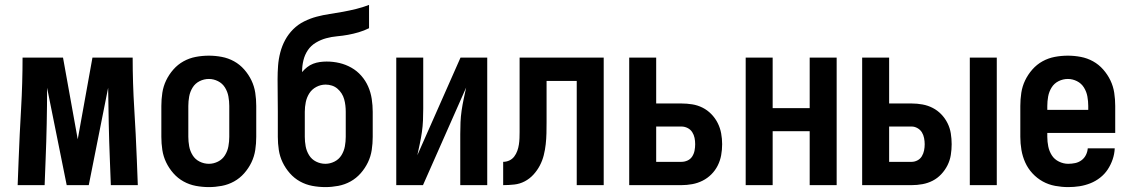

<svg xmlns="http://www.w3.org/2000/svg" viewBox="-20 -755 4612 783"><path d="M52 0 56 -104Q60 -208 66 -312Q72 -416 72 -520H237L297 -187L357 -520H521Q521 -416 527.5 -312Q534 -208 538 -104L542 0H432L428 -104Q425 -177 423.5 -250.5Q422 -324 421 -397L342 0H252L172 -397Q172 -324 170.5 -250.5Q169 -177 166 -104L162 0Z M832 8Q805 8 778.5 3Q752 -2 728.5 -15Q705 -28 687 -48.5Q669 -69 657.5 -93Q646 -117 642 -143.5Q638 -170 638 -197V-323Q638 -350 642 -376.5Q646 -403 657.5 -427Q669 -451 687 -471.5Q705 -492 728.5 -505Q752 -518 778.5 -523Q805 -528 832 -528Q858 -528 884.5 -523Q911 -518 934.5 -505Q958 -492 976 -471.5Q994 -451 1005.5 -427Q1017 -403 1021 -376.5Q1025 -350 1025 -323V-197Q1025 -170 1021 -143.5Q1017 -117 1005.5 -93Q994 -69 976 -48.5Q958 -28 934.5 -15Q911 -2 884.5 3Q858 8 832 8ZM832 -87Q851 -87 869 -96Q887 -105 897.5 -122Q908 -139 911.5 -158.5Q915 -178 915 -197V-323Q915 -342 911.5 -361.5Q908 -381 897.5 -398Q887 -415 869 -424Q851 -433 832 -433Q812 -433 794 -424Q776 -415 765.5 -398Q755 -381 751.5 -361.5Q748 -342 748 -323V-197Q748 -178 751.5 -158.5Q755 -139 765.5 -122Q776 -105 794 -96Q812 -87 832 -87Z M1307 8Q1280 8 1253.5 3Q1227 -2 1203.5 -15Q1180 -28 1162 -48.5Q1144 -69 1132.5 -93Q1121 -117 1117 -143.5Q1113 -170 1113 -197V-299Q1113 -332 1112.5 -365.5Q1112 -399 1112 -432Q1112 -460 1114 -487Q1116 -514 1123 -541Q1130 -568 1143 -592Q1156 -616 1175.5 -635.5Q1195 -655 1220 -667.5Q1245 -680 1271.5 -687Q1298 -694 1325 -698Q1352 -702 1379 -707Q1406 -712 1432.5 -718.5Q1459 -725 1485 -735V-640Q1465 -630 1443 -623.5Q1421 -617 1399 -613Q1377 -609 1354.5 -607Q1332 -605 1310 -599Q1288 -593 1268 -581Q1248 -569 1235.5 -550.5Q1223 -532 1217.5 -509.5Q1212 -487 1212 -464V-461Q1221 -472 1232.5 -481Q1244 -490 1257 -495Q1270 -500 1284 -502Q1298 -504 1312 -504Q1339 -504 1364.5 -498Q1390 -492 1413 -479Q1436 -466 1453.5 -446Q1471 -426 1481.5 -402Q1492 -378 1496 -351.5Q1500 -325 1500 -299V-197Q1500 -170 1496 -143.5Q1492 -117 1480.5 -93Q1469 -69 1451 -48.5Q1433 -28 1409.5 -15Q1386 -2 1359.5 3Q1333 8 1307 8ZM1307 -87Q1326 -87 1344 -96Q1362 -105 1372.5 -122Q1383 -139 1386.5 -158.5Q1390 -178 1390 -197V-299Q1390 -312 1388.5 -325Q1387 -338 1383.5 -350.5Q1380 -363 1373 -374Q1366 -385 1356 -393.5Q1346 -402 1333.5 -406Q1321 -410 1308 -410Q1288 -410 1270 -400.5Q1252 -391 1241.5 -374.5Q1231 -358 1227 -338.5Q1223 -319 1223 -299V-197Q1223 -178 1226.5 -158.5Q1230 -139 1240.5 -122Q1251 -105 1269 -96Q1287 -87 1307 -87Z M1596 0V-520H1706V-312Q1706 -288 1705 -264Q1704 -240 1700.5 -216Q1697 -192 1692 -168.5Q1687 -145 1682 -122L1858 -520H1967V0H1857V-208Q1857 -232 1858 -256Q1859 -280 1862.5 -304Q1866 -328 1871 -351.5Q1876 -375 1881 -398L1705 0Z M2032 0V-95Q2045 -95 2057 -100.5Q2069 -106 2077 -116.5Q2085 -127 2089.5 -139.5Q2094 -152 2096 -165Q2098 -178 2098.5 -191Q2099 -204 2099 -217V-520H2442V0H2332V-425H2209V-257Q2209 -234 2208.5 -211.5Q2208 -189 2205.5 -166.5Q2203 -144 2197.5 -122Q2192 -100 2181.5 -80Q2171 -60 2155.5 -43Q2140 -26 2120 -15.5Q2100 -5 2077.5 -2.5Q2055 0 2032 0Z M2546 0V-520H2656V-333H2759Q2781 -333 2803 -329.5Q2825 -326 2845 -316Q2865 -306 2881 -289.5Q2897 -273 2907 -253Q2917 -233 2921 -211Q2925 -189 2925 -167Q2925 -144 2921 -122Q2917 -100 2907 -80Q2897 -60 2881 -44Q2865 -28 2845 -18Q2825 -8 2803 -4Q2781 0 2759 0ZM2656 -95H2759Q2772 -95 2784 -100.5Q2796 -106 2803 -117Q2810 -128 2812.5 -141Q2815 -154 2815 -167Q2815 -180 2812.5 -192.5Q2810 -205 2803 -216Q2796 -227 2784 -233Q2772 -239 2759 -239H2656Z M3021 0V-520H3131V-314H3282V-520H3392V0H3282V-220H3131V0Z M3935 0V-520H4045V0ZM3496 0V-520H3606V-333H3698Q3720 -333 3742 -329Q3764 -325 3783.5 -315Q3803 -305 3818.5 -289Q3834 -273 3844 -253Q3854 -233 3857.5 -211Q3861 -189 3861 -167Q3861 -145 3857.5 -123Q3854 -101 3844 -81Q3834 -61 3818.5 -44.5Q3803 -28 3783.5 -18Q3764 -8 3742 -4Q3720 0 3698 0ZM3698 -95Q3710 -95 3721.5 -101Q3733 -107 3739.5 -118Q3746 -129 3748.5 -141.5Q3751 -154 3751 -167Q3751 -179 3748.5 -192Q3746 -205 3739.5 -215.5Q3733 -226 3721.5 -232.5Q3710 -239 3698 -239H3606V-95Z M4336 8Q4310 8 4283 3Q4256 -2 4232.5 -15Q4209 -28 4190.5 -48Q4172 -68 4161 -92.5Q4150 -117 4145.5 -143.5Q4141 -170 4141 -197V-323Q4141 -350 4145 -376.5Q4149 -403 4160.5 -427Q4172 -451 4190 -471.5Q4208 -492 4231.5 -505Q4255 -518 4281.5 -523Q4308 -528 4335 -528Q4361 -528 4387.5 -523Q4414 -518 4437.5 -505Q4461 -492 4479 -471.5Q4497 -451 4508.5 -427Q4520 -403 4524 -376.5Q4528 -350 4528 -323V-213H4251V-197Q4251 -177 4255 -157.5Q4259 -138 4269.5 -121.5Q4280 -105 4298.5 -96Q4317 -87 4336 -87Q4351 -87 4365 -90Q4379 -93 4390.5 -101.5Q4402 -110 4408.5 -123Q4415 -136 4416 -150H4526Q4525 -127 4517.5 -105Q4510 -83 4497.5 -64Q4485 -45 4466.5 -30.5Q4448 -16 4426.5 -7.5Q4405 1 4382.5 4.5Q4360 8 4336 8ZM4418 -307V-323Q4418 -342 4414.5 -361.5Q4411 -381 4400.5 -398Q4390 -415 4372 -424Q4354 -433 4335 -433Q4315 -433 4297 -424Q4279 -415 4268.5 -398Q4258 -381 4254.5 -361.5Q4251 -342 4251 -323V-307Z"/></svg>

Font: Iosevka QP
Style: Bold
Weight: 700
Designer: Belleve Invis
Foundry: Belleve Invis
Version: Version 20.0.0; ttfautohint (v1.8.4)